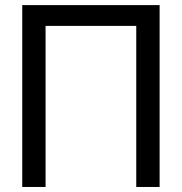

<svg xmlns="http://www.w3.org/2000/svg" viewBox="-20 -743 723 763"><path d="M614.3 -722.7H68.4V0H161.1V-640.1H521.5V0H614.3Z"/></svg>

Font: Giphurs SC
Style: Regular
Weight: 400
Version: Version 0.920